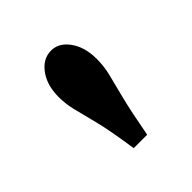

<svg xmlns="http://www.w3.org/2000/svg" viewBox="-85 -802 363 363"><g transform="rotate(-45 96.0 -620.5)"><path d="M77 -500Q69 -555 61.5 -584.5Q54 -614 49.5 -632Q45 -650 45 -669Q45 -700 60 -720.5Q75 -741 97 -741Q118 -741 132.5 -720.5Q147 -700 147 -669Q147 -649 142.5 -631Q138 -613 130.5 -583.5Q123 -554 113 -500Z"/></g></svg>

Font: Wittgenstein Semibold
Style: Regular
Weight: 600
Designer: Jörg Drees
Foundry: Jörg Drees
Version: Version 1.303; ttfautohint (v1.8.4.7-5d5b)